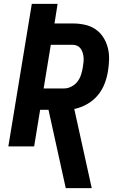

<svg xmlns="http://www.w3.org/2000/svg" viewBox="-20 -755 640 990"><path d="M319 215 230 -189H187L156 0H23L144 -735H277L261 -634H356Q387 -634 417 -627.5Q447 -621 471 -605Q495 -589 511 -565Q527 -541 535 -512Q543 -483 542.5 -452Q542 -421 537 -390Q532 -357 519.5 -324Q507 -291 484 -263.5Q461 -236 429 -218Q397 -200 363 -193L453 215ZM311 -299Q330 -299 349 -309Q368 -319 380 -335Q392 -351 398 -370Q404 -389 407 -408Q409 -421 410.5 -433.5Q412 -446 411 -458.5Q410 -471 406.5 -482.5Q403 -494 396.5 -503.5Q390 -513 379 -518.5Q368 -524 355 -524H242L205 -299Z"/></svg>

Font: Iosevka Aile Extrabold Oblique
Style: Regular
Weight: 800
Italic angle: -9°
Designer: Belleve Invis
Foundry: Belleve Invis
Version: Version 31.1.0; ttfautohint (v1.8.4)